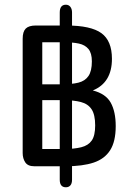

<svg xmlns="http://www.w3.org/2000/svg" viewBox="-20 -704 551 813"><path d="M373 -321Q454 -354 454 -455Q454 -531 409.5 -563.5Q365 -596 261 -596H132Q102 -596 89 -583Q76 -570 76 -540V-56Q76 -33 87 -16.5Q98 0 125 0H259Q330 0 376.5 -15.5Q423 -31 446.5 -68Q470 -105 470 -170Q470 -231 449 -269Q428 -307 373 -321ZM159 -347V-525H252Q288 -525 314 -519.5Q340 -514 354.5 -496.5Q369 -479 369 -444Q369 -403 354.5 -382Q340 -361 312 -354Q284 -347 240 -347ZM159 -73V-280H246Q292 -280 322.5 -272Q353 -264 368 -241Q383 -218 383 -173Q383 -130 368.5 -109Q354 -88 324 -80.5Q294 -73 250 -73ZM233 57Q233 89 259 89Q271 89 278 81Q285 73 285 57V-651Q285 -666 278 -675Q271 -684 259 -684Q233 -684 233 -651Z"/></svg>

Font: Beiruti Medium
Style: Regular
Weight: 500
Designer: Arlette Boutros
Foundry: Boutros
Version: Version 1.41